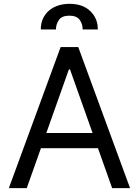

<svg xmlns="http://www.w3.org/2000/svg" viewBox="-20 -970 716 990"><path d="M25.6 0 292.6 -727.3H383.5L650.6 0H558.2L485.1 -206H191.1L117.9 0ZM457.4 -284.1 340.9 -612.2H335.2L218.8 -284.1ZM190.3 -818.2Q190.3 -850.5 202.1 -875.2Q213.8 -899.9 233.8 -916.5Q253.9 -933.2 280.9 -941.8Q307.9 -950.3 338.1 -950.3Q406.6 -950.3 445.3 -913Q484.4 -875.7 484.4 -818.2H406.2Q406.2 -846.9 390.3 -868.3Q374.3 -889.2 338.1 -889.2Q299.4 -889.2 284.1 -867.5Q268.5 -845.5 268.5 -818.2Z"/></svg>

Font: Inter P
Style: Regular
Weight: 400
Designer: Rasmus Andersson
Foundry: rsms
Version: Version 3.018;git-588b23468